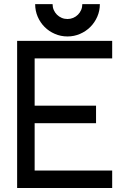

<svg xmlns="http://www.w3.org/2000/svg" viewBox="-20 -914 588 936"><path d="M466.8 -894Q466.8 -861.3 454.3 -832.8Q441.9 -804.2 420.4 -782.7Q398.9 -761.2 370.1 -748.8Q341.3 -736.3 309.1 -736.3Q276.4 -736.3 247.6 -748.8Q218.8 -761.2 197.5 -782.5Q176.3 -803.7 163.8 -832.5Q151.4 -861.3 151.4 -894H236.3Q236.3 -878.9 241.9 -865.7Q247.6 -852.5 257.6 -842.5Q267.6 -832.5 280.8 -826.9Q293.9 -821.3 309.1 -821.3Q323.7 -821.3 336.9 -826.9Q350.1 -832.5 360.1 -842.5Q370.1 -852.5 375.7 -865.7Q381.3 -878.9 381.3 -894ZM526.9 2.4H63.5V-714.8H526.9V-629.4H148.9V-398.9H448.2V-313.5H148.9V-82.5H526.9Z"/></svg>

Font: Proletarsk
Style: Regular
Weight: 400
Designer: Peter Wiegel, original typeface by Carl Albert Fahrenwaldt 1901
Foundry: Peter Wiegel
Version: Version 1.000 2010 initial release